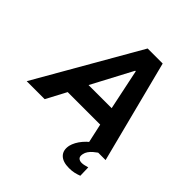

<svg xmlns="http://www.w3.org/2000/svg" viewBox="-270 -873 1246 1246"><g transform="rotate(45 353.0 -250.0)"><path d="M-33 0 372 -705H510L691 0H534L490 -200L542 -138H162L238 -200L132 0ZM417 -546 249 -229 232 -266H513L488 -231L422 -546ZM560 205Q503 205 476 178Q449 151 458 103Q468 62 501.5 22.5Q535 -17 585 -43L623 0Q610 9 596 21Q582 33 572 47.5Q562 62 559 78Q554 102 564.5 112.5Q575 123 594 123Q606 123 618 120Q630 117 645 113L647 188Q626 196 606 200.5Q586 205 560 205Z"/></g></svg>

Font: Nunito Sans 7pt SemiCondensed ExtraBold
Style: Italic
Weight: 800
Width: 4
Italic angle: -9°
Designer: Vernon Adams
Foundry: Vernon Adams
Version: Version 3.101;gftools[0.9.27]